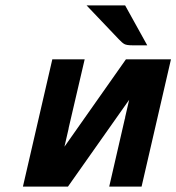

<svg xmlns="http://www.w3.org/2000/svg" viewBox="-20 -692 654 712"><path d="M301 -672H444L526 -524H470Q450 -524 441.5 -528.5Q433 -533 420 -547ZM65 0 174 -472H294L235 -219Q235 -216 234 -213L219 -148L447 -472H614L505 0H385L443 -252L444 -254Q444 -256 444 -257L459 -322L232 0Z"/></svg>

Font: Coval
Style: ExtraBold Italic
Weight: 800
Foundry: Context Ltd
Version: Version 001.000